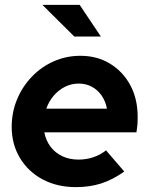

<svg xmlns="http://www.w3.org/2000/svg" viewBox="-20 -758 616 788"><path d="M291 10Q215 10 155.5 -21.5Q96 -53 62 -109.5Q28 -166 28 -237Q28 -297 50 -350Q72 -403 111 -443.5Q150 -484 201 -506.5Q252 -529 310 -529Q379 -529 432 -496.5Q485 -464 515 -408Q545 -352 545 -278Q545 -267 544.5 -254Q544 -241 540 -215H162Q168 -182 187 -156.5Q206 -131 235.5 -117Q265 -103 302 -103Q335 -103 364 -113Q393 -123 415 -141L490 -54Q442 -20 395 -5Q348 10 291 10ZM170 -312H419Q413 -343 397 -366Q381 -389 357 -402Q333 -415 303 -415Q273 -415 247 -402Q221 -389 201 -366Q181 -343 170 -312ZM285 -608 154 -738H307L394 -608Z"/></svg>

Font: Red Hat Display ExtraBold
Style: Italic
Weight: 800
Italic angle: -12°
Designer: Pentagram, MCKL
Foundry: Pentagram, MCKL
Version: Version 1.023